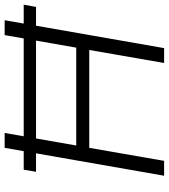

<svg xmlns="http://www.w3.org/2000/svg" viewBox="30 -756 726 826"><g transform="rotate(-90 393.0 -343.0)"><path d="M50 0 170 -686H234L180 -378H601L655 -686H719L599 0H535L591 -322H170L114 0ZM67 -551 76 -604H786L776 -551Z"/></g></svg>

Font: Archivo SemiBold ExtraLight
Style: Italic
Weight: 250
Italic angle: -10°
Version: Version 2.001